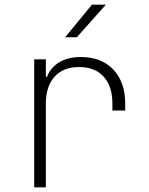

<svg xmlns="http://www.w3.org/2000/svg" viewBox="-20 -805 640 825"><path d="M518 -360V-330H463V-360Q463 -434 425.5 -475.5Q388 -517 320 -517Q252 -517 214.5 -475.5Q177 -434 177 -360V0H127V-550H177V-475H182Q198 -516 235.5 -538Q273 -560 328 -560Q416 -560 467 -506Q518 -452 518 -360ZM310 -645H260L375 -785H435Z"/></svg>

Font: JetBrains Mono Extra Light
Style: Regular
Weight: 200
Monospace: yes
Designer: Philipp Nurullin, Konstantin Bulenkov
Foundry: JetBrains
Version: 2.002